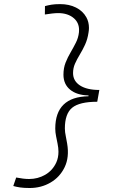

<svg xmlns="http://www.w3.org/2000/svg" viewBox="-20 -814 626 938"><path d="M125 104.5Q97.2 104.5 78.6 101.8Q60.1 99.1 44.9 94.7L59.1 53.2Q76.2 56.6 92.5 58.6Q108.9 60.5 122.1 60.5Q165 60.5 200.9 39.8Q236.8 19 254.9 -20Q265.6 -43.5 265.6 -72.8Q265.6 -91.3 261.2 -112.3Q257.8 -129.9 253.9 -148.9Q250 -167.5 250 -186Q250 -340.8 412.1 -343.8L412.6 -347.7Q355 -349.1 322.5 -376Q290 -402.8 290 -449.2Q290 -481.9 300.5 -508.3Q311 -534.7 325.2 -558.6Q338.9 -582 350.8 -605.7Q362.8 -629.4 365.7 -656.2Q366.2 -662.6 366.2 -668Q366.2 -702.6 341.3 -724.6Q312 -750 264.2 -750Q251 -750 234.1 -748Q217.3 -746.1 199.2 -743.2L199.7 -784.2Q213.9 -788.1 230.7 -791Q247.6 -793.9 273.9 -793.9Q317.9 -793.9 351.3 -777.1Q384.8 -760.3 401.9 -729.5Q414.6 -706.5 414.6 -677.7Q414.6 -667.5 412.6 -655.8Q407.7 -622.1 395.5 -595.7Q383.3 -569.3 369.6 -546.9Q356 -524.4 346.4 -502.9Q336.9 -481.4 336.9 -457Q336.9 -418.5 370.8 -396.5Q404.8 -374.5 465.3 -374.5L455.1 -316.9Q368.2 -316.9 332.5 -287.6Q296.9 -258.3 296.9 -186Q296.9 -169.4 301.8 -146.5Q306.2 -123.5 308.1 -112.3Q319.3 -45.9 295.9 2.7Q272.5 51.3 226.8 77.9Q181.2 104.5 125 104.5Z"/></svg>

Font: CaskaydiaCove NF ExtraLight
Style: Italic
Weight: 200
Italic angle: -10°
Designer: Aaron Bell
Foundry: Saja Typeworks
Version: Version 2111.001; VTT 6.35;Nerd Fonts 3.2.1